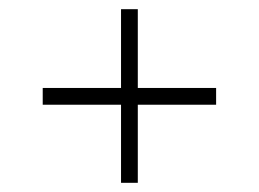

<svg xmlns="http://www.w3.org/2000/svg" viewBox="-20 -440 564 418"><path d="M243.5 -420H280V-42H243.5ZM450.5 -248.5V-212H73V-248.5Z"/></svg>

Font: Newsreader 14pt Light
Style: Regular
Weight: 300
Designer: Hugues Gentile
Foundry: Production Type
Version: Version 1.003